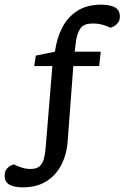

<svg xmlns="http://www.w3.org/2000/svg" viewBox="-69 -680 535 825"><path d="M29 125Q-8 125 -28.5 113.5Q-49 102 -49 76Q-49 56 -40 45.5Q-31 35 -21.5 31Q-12 27 -10 26Q5 34 24 40Q43 46 63 46Q88 46 101 34.5Q114 23 119.5 2.5Q125 -18 127 -43L156 -396H78L85 -441L167 -458Q175 -516 198.5 -561.5Q222 -607 263.5 -633.5Q305 -660 366 -660Q403 -660 424.5 -648.5Q446 -637 446 -609Q446 -593 438 -582.5Q430 -572 420.5 -567Q411 -562 405 -561Q392 -568 372 -573.5Q352 -579 330 -579Q293 -579 278.5 -560.5Q264 -542 258 -507L252 -458H364L357 -396H246L222 -76Q218 -17 194.5 28.5Q171 74 129.5 99.5Q88 125 29 125Z"/></svg>

Font: Faustina Medium
Style: Italic
Weight: 500
Italic angle: -8°
Designer: Alfonso Garcia
Foundry: http://www.omnibus-type.com
Version: Version 1.200